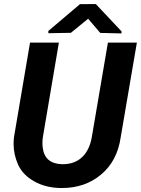

<svg xmlns="http://www.w3.org/2000/svg" viewBox="-20 -922 699 952"><path d="M455.1 -901.9 376.5 -901.4 219.7 -768.6V-757.3L331.5 -759.3L417 -829.1L477.1 -758.8L582.5 -756.3V-766.6ZM515.1 -710.9 435.1 -241.7C419.9 -154.3 367.7 -107.9 292.5 -107.9C290.5 -107.9 288.1 -107.9 286.1 -107.9C230 -109.9 198.2 -137.2 191.9 -189.9C190.9 -197.3 190.4 -205.1 190.4 -212.9C190.4 -221.7 190.9 -231.4 192.4 -241.2L272 -710.9H128.9L49.3 -241.7C47.9 -230 47.4 -218.8 47.4 -207.5C47.4 -172.9 55.2 -138.2 70.3 -104.5C85.9 -70.8 112.3 -43.9 149.4 -22.9C186 -2 229.5 9.3 279.8 10.3C282.2 10.3 284.2 10.3 286.6 10.3C363.8 10.3 428.7 -12.2 481.9 -57.1C535.2 -102.1 567.4 -163.6 578.6 -242.2L658.7 -710.9Z"/></svg>

Font: Roboto
Style: Bold Italic
Weight: 700
Italic angle: -12°
Designer: Google
Version: Version 2.137; 2017